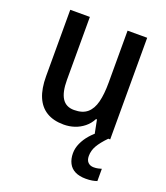

<svg xmlns="http://www.w3.org/2000/svg" viewBox="-140 -635 825 957"><g transform="rotate(20 272.5 -156.5)"><path d="M475 -539V0H393L379 -71H374Q360 -44 337.5 -26Q315 -8 288 1Q261 10 231 10Q177 10 140.5 -12Q104 -34 85.5 -77.5Q67 -121 67 -187V-539H171V-205Q171 -140 191.5 -108Q212 -76 255 -76Q300 -76 325 -97.5Q350 -119 360.5 -160.5Q371 -202 371 -263V-539ZM403 114Q403 136 414.5 147.5Q426 159 445 159Q458 159 468.5 156.5Q479 154 486 152V217Q475 221 460.5 223.5Q446 226 427 226Q393 226 370 214.5Q347 203 335.5 180.5Q324 158 324 128Q324 101 336 74.5Q348 48 368 25Q388 2 412 -15L465 0Q433 33 418 59Q403 85 403 114Z"/></g></svg>

Font: Noto Sans Display SemiCondensed Medium
Style: Regular
Weight: 500
Width: 4
Designer: Monotype Design Team
Foundry: Monotype Imaging Inc.
Version: Version 2.003